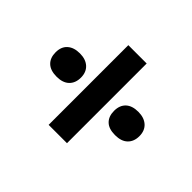

<svg xmlns="http://www.w3.org/2000/svg" viewBox="-120 -748 792 792"><g transform="rotate(-45 275.5 -352.5)"><path d="M216.8 -522.9C216.8 -499.2 222.9 -481 235.1 -468.3C247.3 -455.6 264 -449.2 285.2 -449.2C306.3 -449.2 322.9 -455.8 335 -469C347 -482.2 353 -500.2 353 -522.9C353 -546.1 347.2 -564.2 335.4 -577.4C323.7 -590.6 307 -597.2 285.2 -597.2C263.7 -597.2 246.9 -590.9 234.9 -578.4C222.8 -565.8 216.8 -547.4 216.8 -522.9ZM216.8 -182.1C216.8 -158 222.9 -139.6 235.1 -127C247.3 -114.3 264 -107.9 285.2 -107.9C306.3 -107.9 322.9 -114.6 335 -127.9C347 -141.3 353 -159.3 353 -182.1C353 -205.9 347.1 -224.1 335.2 -236.8C323.3 -249.5 306.6 -255.9 285.2 -255.9C263.7 -255.9 246.9 -249.8 234.9 -237.5C222.8 -225.3 216.8 -206.9 216.8 -182.1ZM53.2 -298.8H518.1V-405.8H53.2Z"/></g></svg>

Font: OpenSans
Style: Bold Italic
Weight: 700
Italic angle: -12°
Foundry: Ascender Corporation
Version: Version 1.10; ttfautohint (v1.2) -l 8 -r 50 -G 200 -x 14 -D 